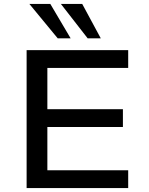

<svg xmlns="http://www.w3.org/2000/svg" viewBox="-20 -961 759 981"><path d="M116 0V-705H635V-614H222V-403H608V-312H222V-91H635V0ZM428 -765 291 -941H400L495 -765ZM275 -765 130 -941H237L341 -765Z"/></svg>

Font: Nunito Sans 7pt SemiExpanded Medium
Style: Regular
Weight: 500
Width: 6
Designer: Vernon Adams
Foundry: Vernon Adams
Version: Version 3.101;gftools[0.9.27]